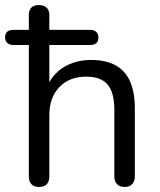

<svg xmlns="http://www.w3.org/2000/svg" viewBox="-33 -732 631 759"><path d="M121 7Q101 7 91 -4Q81 -15 81 -35V-554H21Q5 -554 -4 -562Q-13 -570 -13 -584Q-13 -614 21 -614H99L81 -587V-673Q81 -692 91 -702Q101 -712 121 -712Q140 -712 151 -702Q162 -692 162 -673V-587L144 -614H323Q339 -614 347.5 -606Q356 -598 356 -584Q356 -554 323 -554H162V-378H149Q170 -436 217.5 -465.5Q265 -495 327 -495Q385 -495 423.5 -474Q462 -453 481 -410.5Q500 -368 500 -303V-35Q500 -15 489.5 -4Q479 7 460 7Q440 7 429.5 -4Q419 -15 419 -35V-298Q419 -366 392.5 -397.5Q366 -429 308 -429Q241 -429 201.5 -387.5Q162 -346 162 -277V-35Q162 7 121 7Z"/></svg>

Font: Nunito
Style: Regular
Weight: 400
Designer: Vernon Adams
Foundry: Vernon Adams
Version: Version 3.602